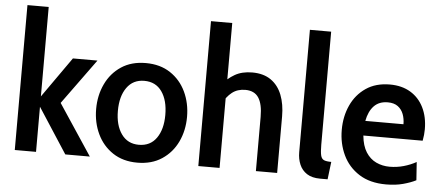

<svg xmlns="http://www.w3.org/2000/svg" viewBox="-51 -865 2277 990"><g transform="rotate(5 1088.0 -370.0)"><path d="M53.5 0V-750H163.5V-287L311 -496.5H438L268 -262.5L442 0H315L163.5 -233.5V0Z M688 10Q614 10 561.2 -25Q508.5 -60 480.8 -118.5Q453 -177 453 -247.5Q453 -318 480.8 -376.8Q508.5 -435.5 561 -470.5Q613.5 -505.5 688 -505.5Q762.5 -505.5 815.2 -470.5Q868 -435.5 895.8 -376.8Q923.5 -318 923.5 -247.5Q923.5 -177 895.8 -118.5Q868 -60 815.2 -25Q762.5 10 688 10ZM688 -82.5Q747.5 -82.5 779.2 -127.8Q811 -173 811 -247.5Q811 -323 779.2 -368.2Q747.5 -413.5 688 -413.5Q630 -413.5 597.8 -368.2Q565.5 -323 565.5 -247.5Q565.5 -173 597.8 -127.8Q630 -82.5 688 -82.5Z M1003.5 0V-750H1113.5V-421L1084 -428Q1111.5 -462 1148.8 -483.5Q1186 -505 1239 -505Q1297.5 -505 1335.8 -478.2Q1374 -451.5 1392.8 -403.5Q1411.5 -355.5 1411.5 -292.5V0H1301.5V-280.5Q1301.5 -347 1279.8 -379.8Q1258 -412.5 1211 -412.5Q1170.5 -412.5 1142.2 -390.2Q1114 -368 1095.5 -330L1113.5 -395.5V0Z M1634.5 10Q1592.5 10 1566.2 -7Q1540 -24 1527.8 -52.8Q1515.5 -81.5 1515.5 -116.5V-750H1625.5V-164.5Q1625.5 -128 1629.8 -110Q1634 -92 1646.8 -86.5Q1659.5 -81 1684.5 -81L1673.5 10Z M1975.5 10Q1892 10 1836 -25.8Q1780 -61.5 1752 -120.8Q1724 -180 1724 -250.5Q1724 -320.5 1750.5 -378.2Q1777 -436 1827.8 -470.5Q1878.5 -505 1951.5 -505Q2013.5 -505 2058 -478.2Q2102.5 -451.5 2126.5 -403Q2150.5 -354.5 2150.5 -290.5Q2150.5 -276.5 2149 -261.8Q2147.5 -247 2144.5 -231H1837.5Q1842.5 -178 1863.5 -145.2Q1884.5 -112.5 1916.5 -97.5Q1948.5 -82.5 1986 -82.5Q2023.5 -82.5 2058.8 -92.5Q2094 -102.5 2123.5 -119L2130 -25Q2102.5 -11 2063.5 -0.5Q2024.5 10 1975.5 10ZM1841 -307H2038.5Q2038.5 -335.5 2029.5 -359.2Q2020.5 -383 2000.8 -397.8Q1981 -412.5 1948.5 -412.5Q1903.5 -412.5 1877 -384.8Q1850.5 -357 1841 -307Z"/></g></svg>

Font: Cabin SemiCondensed SemiBold
Style: Regular
Weight: 600
Width: 4
Designer: Pablo Impallari
Foundry: Pablo Impallari. http://www.impallari.com Igino Marini. http://www.ikern.com
Version: Version 3.001